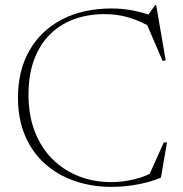

<svg xmlns="http://www.w3.org/2000/svg" viewBox="-20 -718 711 748"><path d="M413 -8.5Q457.5 -8.5 503 -19.5Q548.5 -30.5 585 -52L554 -20L618 -163H630.5L607 -26Q570.5 -10 518.8 0Q467 10 414.5 10Q337.5 10 271 -13Q204.5 -36 155 -80.2Q105.5 -124.5 77.8 -189.2Q50 -254 50 -337.5Q50 -443.5 94.8 -521.5Q139.5 -599.5 221.5 -642.2Q303.5 -685 415 -685Q457.5 -685 498 -677Q538.5 -669 584.5 -653L556 -658.5L584.5 -698H588.5L625.5 -483L613.5 -480.5L543.5 -643.5L586.5 -602Q530.5 -635 484.5 -649Q438.5 -663 388 -663Q322 -663 267.5 -642.8Q213 -622.5 173.5 -582.8Q134 -543 112.5 -484.5Q91 -426 91 -349.5Q91 -267.5 116.2 -203.8Q141.5 -140 186 -96.5Q230.5 -53 288.8 -30.8Q347 -8.5 413 -8.5Z"/></svg>

Font: Newsreader 24pt ExtraLight
Style: Regular
Weight: 250
Designer: Hugues Gentile
Foundry: Production Type
Version: Version 1.003